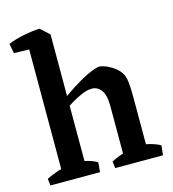

<svg xmlns="http://www.w3.org/2000/svg" viewBox="-109 -826 824 916"><g transform="rotate(-15 302.5 -368.0)"><path d="M97 0V-693L170 -736L214 -696V0ZM401 0V-292Q401 -348 382 -372Q363 -396 335 -395Q314 -395 287 -383.5Q260 -372 232 -355Q204 -338 180 -320L167 -356Q212 -392 256 -420.5Q300 -449 336.5 -466.5Q373 -484 397 -488Q417 -486 437.5 -476.5Q458 -467 476 -452.5Q494 -438 504 -419Q509 -410 512 -396Q515 -382 516.5 -359Q518 -336 518 -299V0ZM22 -655 13 -703Q47 -717 89 -725.5Q131 -734 170 -736L178 -695L123 -652ZM27 0 23 -34Q45 -45 76.5 -56Q108 -67 130 -72L117 0ZM161 0 170 -79Q198 -75 227 -67.5Q256 -60 276 -48L272 0ZM347 0 343 -34Q364 -45 395.5 -56Q427 -67 449 -72L437 0ZM472 0 481 -79Q509 -75 538 -67.5Q567 -60 588 -48L583 0Z"/></g></svg>

Font: Eczar Medium
Style: Regular
Weight: 500
Designer: Vaibhav Singh
Foundry: Rosetta Type Foundry
Version: Version 2.000